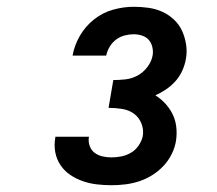

<svg xmlns="http://www.w3.org/2000/svg" viewBox="-20 -863 640 566"><path d="M309 -317Q287 -317 265.5 -319.5Q244 -322 224 -329Q204 -336 187 -347.5Q170 -359 158.5 -376Q147 -393 143 -414Q139 -435 143 -457Q143 -458 143 -459Q143 -460 143 -460H243Q243 -460 242.5 -459.5Q242 -459 242 -459Q240 -445 244.5 -432.5Q249 -420 259 -412.5Q269 -405 282 -402Q295 -399 309 -399Q323 -399 338 -402Q353 -405 366.5 -413Q380 -421 389 -434.5Q398 -448 401 -462Q404 -482 396.5 -500Q389 -518 374 -528.5Q359 -539 339.5 -542Q320 -545 300 -545L314 -627Q331 -627 349.5 -629Q368 -631 385 -640Q402 -649 414.5 -665.5Q427 -682 430 -700Q432 -712 429 -724.5Q426 -737 418.5 -745.5Q411 -754 399 -758Q387 -762 374 -762Q361 -762 347.5 -758.5Q334 -755 322.5 -746.5Q311 -738 303.5 -725.5Q296 -713 293 -699H194Q199 -729 215.5 -757.5Q232 -786 257.5 -806Q283 -826 313.5 -834.5Q344 -843 374 -843Q396 -843 417.5 -840Q439 -837 458 -828.5Q477 -820 492.5 -805.5Q508 -791 516.5 -772.5Q525 -754 528.5 -732.5Q532 -711 528 -689Q525 -672 517.5 -655Q510 -638 497.5 -624Q485 -610 469.5 -599.5Q454 -589 438 -582Q454 -572 467 -558Q480 -544 488.5 -527Q497 -510 499.5 -490Q502 -470 499 -449Q496 -429 486.5 -409.5Q477 -390 462 -374Q447 -358 428.5 -346.5Q410 -335 390 -328.5Q370 -322 349.5 -319.5Q329 -317 309 -317Z"/></svg>

Font: Iosevka SS04 Heavy Extended
Style: Italic
Weight: 900
Width: 7
Italic angle: -9°
Monospace: yes
Designer: Belleve Invis
Foundry: Belleve Invis
Version: Version 19.0.0; ttfautohint (v1.8.4)